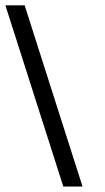

<svg xmlns="http://www.w3.org/2000/svg" viewBox="-20 -593 387 711"><path d="M0 -573.2H71.3L285.6 97.7H214.4Z"/></svg>

Font: Gasq
Style: Regular
Weight: 400
Designer: Husham Jawad
Version: Version 1.00;December 29, 2020;FontCreator 13.0.0.2683 32-bi